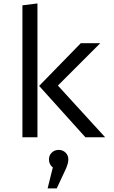

<svg xmlns="http://www.w3.org/2000/svg" viewBox="-20 -788 655 1102"><path d="M194.9 -768.2V0H108.7V-757.4ZM555.4 -540 312.3 -296.9 583.6 0H470.3L204.6 -294.9L443.6 -540ZM316.9 72.3Q340 72.3 356.2 87.9Q372.3 103.6 372.3 127.2Q372.3 149.7 356.9 183.6L305.6 293.3H253.3L283.1 173.3Q261 155.4 261 127.2Q261 103.6 277.2 87.9Q293.3 72.3 316.9 72.3Z"/></svg>

Font: FiraCode Nerd Font
Style: Regular
Weight: 400
Designer: Carrois Corporate, Edenspiekermann AG, Nikita Prokopov
Foundry: Carrois Corporate, Edenspiekermann AG, Nikita Prokopov
Version: Version 6.002;Nerd Fonts 2.1.0